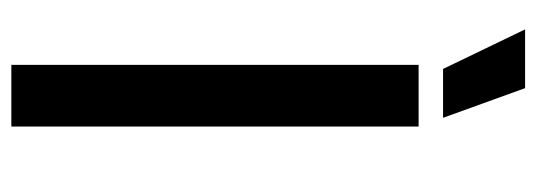

<svg xmlns="http://www.w3.org/2000/svg" viewBox="-316 -606 923 330"><g transform="rotate(90 145.0 -441.5)"><path d="M99 -742H183L132 -883H31ZM92 0H198V-700H92Z"/></g></svg>

Font: Fixel Display Medium
Style: Regular
Weight: 500
Designer: AlfaBravo + MacPaw
Foundry: Kyrylo Tkachov, Marchela Mozhyna, Serhii Makarenko, Maria Weinstein, Zakhar Kryvoshyya
Version: Version 1.211